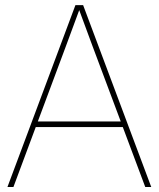

<svg xmlns="http://www.w3.org/2000/svg" viewBox="-20 -748 635 768"><path d="M9.8 0H33.7L123 -239.7H471.2L561 0H585L312.5 -727.5H281.7ZM131.3 -262.2 243.7 -563.5 296.9 -707.5 350.1 -563.5 462.9 -262.2Z"/></svg>

Font: Raveo Display Display Thin
Style: Regular
Weight: 100
Designer: Jakub Foglar, Rasmus Andersson (Inter)
Foundry: Jakubfoglar.com
Version: Version 1.100;Glyphs 3.2.3 (3260)